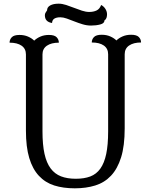

<svg xmlns="http://www.w3.org/2000/svg" viewBox="-20 -1010 819 1044"><path d="M568 -715Q568 -746 544.5 -762.5Q521 -779 479 -779Q479 -796 491 -808.5Q503 -821 533 -821Q559 -821 579.5 -812Q600 -803 613 -790Q626 -803 646.5 -812Q667 -821 693 -821Q723 -821 735 -808.5Q747 -796 747 -779Q706 -779 682 -762.5Q658 -746 658 -715V-312Q658 -217 638.5 -154.5Q619 -92 583.5 -54.5Q548 -17 498 -1.5Q448 14 387 14Q324 14 275 -1.5Q226 -17 191.5 -54Q157 -91 139 -151Q121 -211 121 -300V-714Q121 -745 97.5 -761.5Q74 -778 32 -778Q32 -795 44 -807.5Q56 -820 86 -820Q112 -820 132.5 -811Q153 -802 166 -789Q179 -802 199.5 -811Q220 -820 246 -820Q276 -820 288 -807.5Q300 -795 300 -778Q259 -778 235 -761.5Q211 -745 211 -714V-296Q211 -223 222 -173.5Q233 -124 255.5 -94Q278 -64 312 -51Q346 -38 392 -38Q438 -38 471 -50.5Q504 -63 525.5 -93Q547 -123 557.5 -172.5Q568 -222 568 -296ZM263 -885Q224 -891 224 -927Q224 -935 227.5 -940.5Q231 -946 236 -954Q236 -971 253 -980.5Q270 -990 299 -990Q318 -990 339.5 -983Q361 -976 382.5 -967.5Q404 -959 425.5 -952Q447 -945 465 -945Q488 -945 505 -953Q522 -961 530 -983Q545 -975 553.5 -961Q562 -947 562 -932Q562 -922 559 -913Q556 -904 548 -899Q548 -883 525 -877Q502 -871 475 -871Q452 -871 429 -878Q406 -885 384.5 -893.5Q363 -902 343.5 -909Q324 -916 308 -916Q288 -916 276 -909Q264 -902 263 -885Z"/></svg>

Font: Milonga
Style: Regular
Weight: 400
Designer: Pablo Impallari, Brenda Gallo, Rodrigo Fuenzalida
Foundry: Pablo Impallari, Brenda Gallo, Rodrigo Fuenzalida
Version: Version 1.000; ttfautohint (v0.93) -l 8 -r 50 -G 200 -x 14 -